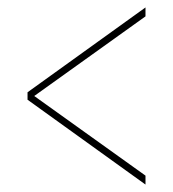

<svg xmlns="http://www.w3.org/2000/svg" viewBox="-20 -615 465 516"><path d="M371 -119 54 -347V-367L371 -595V-571L72 -357L371 -143Z"/></svg>

Font: Noto Serif Display ExtraCondensed SemiBold
Style: Regular
Weight: 600
Width: 2
Designer: Monotype Design Team
Foundry: Monotype Imaging Inc.
Version: Version 2.009